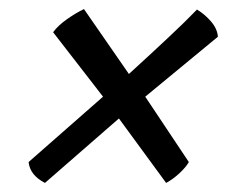

<svg xmlns="http://www.w3.org/2000/svg" viewBox="-20 -507 528 423"><path d="M79 -104Q46 -121 43 -150L207 -294L97 -436Q108 -451 128 -465Q148 -479 165 -487L264 -344Q310 -386 349.5 -423Q389 -460 414 -486Q432 -475 445.5 -459Q459 -443 460 -426L300 -294L396 -150Q390 -139 375.5 -125.5Q361 -112 346 -104L242 -246Z"/></svg>

Font: Texturina
Style: Bold Italic
Weight: 700
Italic angle: -11°
Designer: Guillermo Torres Carreño
Foundry: Omnibus-Type
Version: Version 1.002; ttfautohint (v1.8.3)